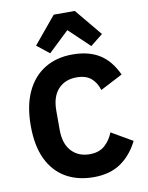

<svg xmlns="http://www.w3.org/2000/svg" viewBox="-102 -1028 856 1113"><g transform="rotate(-10 325.5 -472.0)"><path d="M359 12Q265 12 195.5 -28Q126 -68 88 -147Q50 -226 50 -344Q50 -462 88 -543.5Q126 -625 195.5 -667.5Q265 -710 359 -710Q455 -710 518.5 -670Q582 -630 620 -546L489 -478Q476 -522 445.5 -548.5Q415 -575 359 -575Q292 -575 251.5 -531.5Q211 -488 211 -405V-293Q211 -211 251.5 -167Q292 -123 359 -123Q415 -123 448.5 -153.5Q482 -184 498 -227L622 -155Q583 -76 519 -32Q455 12 359 12ZM293 -956H417L549 -797L476 -739L355 -854L234 -739L161 -797Z"/></g></svg>

Font: IBM Plex Sans Var
Style: Regular
Weight: 400
Designer: Mike Abbink, Paul van der Laan, Pieter van Rosmalen
Foundry: Bold Monday
Version: Version 3.000